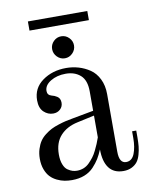

<svg xmlns="http://www.w3.org/2000/svg" viewBox="-81 -755 655 827"><g transform="rotate(-10 247.0 -341.0)"><path d="M308.1 -245.1 233.9 -229Q185.5 -218.8 157.7 -188.2Q129.9 -157.7 129.9 -106Q129.9 -80.1 137 -62.3Q144 -44.4 155.5 -36.9Q167 -29.3 176.3 -26.6Q185.5 -23.9 195.8 -23.9Q210.9 -23.9 224.9 -29.5Q238.8 -35.2 249.5 -46.1Q260.3 -57.1 268.8 -68.1Q277.3 -79.1 285.4 -95.7Q293.5 -112.3 297.9 -123Q302.2 -133.8 308.1 -149.9ZM476.1 -149.9V-120.1Q476.1 -98.1 474.4 -81.1Q472.7 -64 467.5 -45.7Q462.4 -27.3 453.4 -15.4Q444.3 -3.4 428.7 4.4Q413.1 12.2 392.1 12.2Q350.1 12.2 329.1 -16.1Q308.1 -44.4 308.1 -97.2Q298.8 -74.7 288.8 -58.3Q278.8 -42 262.5 -24.4Q246.1 -6.8 221.9 2.7Q197.8 12.2 167 12.2Q150.4 12.2 134.5 9.3Q118.7 6.3 102.1 -1.7Q85.4 -9.8 73.5 -22.2Q61.5 -34.7 53.7 -55.2Q45.9 -75.7 45.9 -102.1Q45.9 -125 52 -144.3Q58.1 -163.6 67.1 -177.2Q76.2 -190.9 91.1 -202.4Q106 -213.9 119.4 -220.7Q132.8 -227.5 151.9 -233.6Q170.9 -239.7 184.1 -242.7Q197.3 -245.6 215.8 -249L308.1 -266.1V-351.1Q308.1 -399.9 283.2 -421.9Q258.3 -443.8 219.2 -443.8Q180.7 -443.8 152.8 -426.8Q125 -409.7 125 -384.8Q125 -366.7 143.1 -361.8Q150.4 -359.9 155.3 -357.9Q160.2 -356 166.7 -351.8Q173.3 -347.7 176.8 -340.6Q180.2 -333.5 180.2 -324.2Q180.2 -307.1 168 -295.7Q155.8 -284.2 137.2 -284.2Q113.8 -284.2 95.9 -301.3Q78.1 -318.4 78.1 -352.1Q78.1 -405.3 121.3 -436.5Q164.6 -467.8 225.1 -467.8Q252.9 -467.8 279.1 -460.2Q305.2 -452.6 328.4 -437Q351.6 -421.4 365.7 -392.8Q379.9 -364.3 379.9 -326.2V-74.2Q379.9 -23.9 410.2 -23.9Q435.5 -23.9 446.8 -52Q458 -80.1 458 -120.1V-149.9ZM194.3 -591.8Q208.5 -606 228 -606Q247.6 -606 261.7 -591.8Q275.9 -577.6 275.9 -558.1Q275.9 -538.6 261.7 -524.2Q247.6 -509.8 228 -509.8Q208.5 -509.8 194.3 -524.2Q180.2 -538.6 180.2 -558.1Q180.2 -577.6 194.3 -591.8ZM98.1 -653.8V-693.8H357.9V-653.8Z"/></g></svg>

Font: Flanker Steampunk
Style: Regular
Weight: 400
Designer: Alexey Kryukov, Leonardo Di Lena
Foundry: Alexey Kryukov, Leonardo Di Lena
Version: 1.210